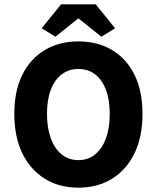

<svg xmlns="http://www.w3.org/2000/svg" viewBox="-20 -855 724 887"><path d="M342 12Q254.2 12 187.6 -28.9Q120.9 -69.9 83.5 -146.1Q46.2 -222.3 46.2 -328.9Q46.2 -435.4 83.5 -510.2Q120.9 -584.9 187.6 -624.3Q254.2 -663.8 342 -663.8Q430.3 -663.8 497 -624.3Q563.6 -584.9 601 -510.2Q638.3 -435.4 638.3 -328.9Q638.3 -222.3 601 -146.1Q563.6 -69.9 497 -28.9Q430.3 12 342 12ZM342 -115.3Q386.8 -115.3 419.2 -141.5Q451.7 -167.6 469.3 -215.7Q487 -263.7 487 -328.9Q487 -394 469.3 -440.4Q451.7 -486.7 419.2 -511.6Q386.8 -536.4 342 -536.4Q297.8 -536.4 265.1 -511.6Q232.4 -486.7 214.8 -440.4Q197.1 -394 197.1 -328.9Q197.1 -263.7 214.8 -215.7Q232.4 -167.6 265.1 -141.5Q297.8 -115.3 342 -115.3ZM236 -685.3 172.6 -724.4 262.2 -835.1H422L511.7 -724.4L448.2 -685.3L344.1 -768.8H340.1Z"/></svg>

Font: Source Sans Variable
Style: Regular
Weight: 200
Designer: Paul D. Hunt
Foundry: Adobe Systems Incorporated
Version: Version 3.006;hotconv 1.0.111;makeotfexe 2.5.65597